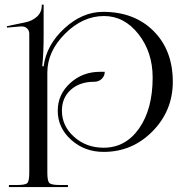

<svg xmlns="http://www.w3.org/2000/svg" viewBox="-20 -633 789 810"><path d="M103.5 -490.2Q103.5 -503.9 94.7 -512.7Q85.9 -521.5 71.3 -521.5Q69.3 -521.5 67.4 -521.5L9.8 -516.6L8.8 -522.5L84 -538.1Q115.2 -543.9 135.7 -562.5Q156.2 -581.1 156.2 -609.4V-613.3H164.1V-485.4Q164.1 -406.2 158.2 -353.5H164.1Q175.8 -443.4 251.5 -513.2Q327.1 -583 415 -583Q546.9 -583 627.9 -502Q709 -420.9 709 -288.1Q709 -166 623.5 -79.1Q538.1 7.8 417 7.8Q336.9 7.8 280.3 -43Q223.6 -93.8 223.6 -166Q223.6 -234.4 275.9 -282.2Q328.1 -330.1 402.3 -330.1H421.9Q421.9 -312.5 409.2 -300.3Q396.5 -288.1 377.9 -288.1Q316.4 -288.1 278.8 -254.4Q241.2 -220.7 241.2 -166Q241.2 -101.6 292.5 -55.7Q343.8 -9.8 417 -9.8Q509.8 -9.8 566.9 -91.3Q624 -172.9 624 -305.7Q624 -413.1 564 -489.3Q503.9 -565.4 418.9 -565.4Q329.1 -565.4 254.4 -490.7Q179.7 -416 179.7 -327.1V95.7Q179.7 130.9 188.5 139.2Q197.3 147.5 232.4 147.5H266.6V156.2H17.6V147.5H51.8Q86.9 147.5 95.2 139.2Q103.5 130.9 103.5 95.7Z"/></svg>

Font: FoglihtenNo07
Style: Regular
Weight: 500
Designer: gluk (gluksza@wp.pl)
Foundry: gluk (gluksza@wp.pl)
Version: Version 0.871